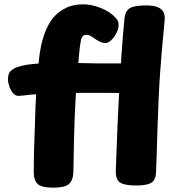

<svg xmlns="http://www.w3.org/2000/svg" viewBox="-20 -847 814 887"><path d="M226 20Q173 20 154.5 3.5Q136 -13 136 -52Q136 -85 136.5 -114Q137 -143 138 -177.5Q139 -212 141 -261Q142 -287 143 -324.5Q144 -362 147.5 -421.5Q151 -481 160 -571Q165 -619 175 -656.5Q185 -694 199 -722.5Q213 -751 231 -771Q249 -791 282 -809Q315 -827 365 -827Q403 -827 446 -810Q489 -793 514 -765Q522 -756 525 -749Q528 -742 528 -731Q528 -715 518.5 -695.5Q509 -676 494.5 -662Q480 -648 465 -648Q458 -648 447.5 -652Q437 -656 426 -663Q410 -674 400.5 -680Q391 -686 380 -686Q369 -686 363 -681Q357 -676 353 -656.5Q349 -637 345 -592Q339 -524 335.5 -479Q332 -434 330 -403.5Q328 -373 327 -349.5Q326 -326 325 -300Q323 -245 322 -205.5Q321 -166 320.5 -130.5Q320 -95 319 -52Q318 -16 299.5 2Q281 20 226 20ZM65 -404Q51 -404 40 -417Q29 -430 23 -448Q17 -466 17 -480Q17 -508 28.5 -518.5Q40 -529 52 -534Q81 -546 129 -551Q177 -556 242 -556.5Q307 -557 388 -555Q411 -554 440.5 -554Q470 -554 501 -554Q532 -554 560.5 -554Q589 -554 610 -554Q631 -554 639 -554Q667 -554 681.5 -540Q696 -526 696 -495Q696 -449 680 -432.5Q664 -416 641 -416Q635 -416 616.5 -416Q598 -416 573 -416.5Q548 -417 522 -417.5Q496 -418 473.5 -418Q451 -418 438 -418Q404 -418 361 -418Q318 -418 273 -417Q228 -416 187 -414Q146 -412 114 -409Q107 -408 90 -406Q73 -404 65 -404ZM555 -761Q558 -795 578.5 -808.5Q599 -822 654 -822Q693 -822 712 -812.5Q731 -803 736.5 -788Q742 -773 741 -757Q739 -729 733 -670.5Q727 -612 719.5 -507.5Q712 -403 707 -236Q706 -183 704 -135.5Q702 -88 701 -54Q700 -16 679.5 -3Q659 10 609 10Q556 10 535 -3.5Q514 -17 515 -59Q518 -143 521.5 -232Q525 -321 530 -411Q535 -501 541 -589.5Q547 -678 555 -761Z"/></svg>

Font: Playpen Sans ExtraBold
Style: Regular
Weight: 800
Designer: Laura Meseguer, Veronika Burian, José Scaglione
Foundry: TypeTogether
Version: Version 1.001